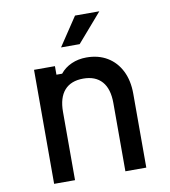

<svg xmlns="http://www.w3.org/2000/svg" viewBox="-91 -918 882 995"><g transform="rotate(-10 350.0 -420.0)"><path d="M113 0V-600H223V-555H253Q276 -584 312 -600Q348 -616 391 -616Q454 -616 500.5 -588Q547 -560 572.5 -509Q598 -458 598 -389V0H488V-359Q488 -434 454 -472.5Q420 -511 356 -511Q291 -511 257 -472.5Q223 -434 223 -359V0ZM271 -690 371 -840H499L369 -690Z"/></g></svg>

Font: Martian Mono
Style: Regular
Weight: 400
Monospace: yes
Designer: Roman Shamin
Foundry: Evil Martians
Version: Version 1.000; ttfautohint (v1.8.4.7-5d5b)